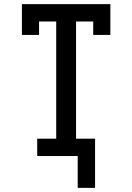

<svg xmlns="http://www.w3.org/2000/svg" viewBox="-20 -755 640 929"><path d="M356 154V0H160V-84H252V-651H169V-586H86V-735H514V-586H431V-651H348V-84H440V154Z"/></svg>

Font: Iosevka HT Medium Extended
Style: Regular
Weight: 500
Width: 7
Monospace: yes
Designer: Belleve Invis
Foundry: Belleve Invis
Version: Version 32.3.0; ttfautohint (v1.8.4)